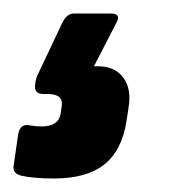

<svg xmlns="http://www.w3.org/2000/svg" viewBox="-47 -73 283 284"><path d="M33 191Q3 191 -15 187Q-28 184 -27 173L-20 125Q-17 111 -6 112Q0 113 5 113.5Q10 114 15 114Q40 114 43 94L44 86Q46 76 41 71Q36 66 22 66H17Q3 66 5 52Q6 42 10 35L45 -39Q52 -53 62 -53H117Q133 -53 125 -39L92 25H98Q123 25 135.5 42Q148 59 143 87L140 107Q133 150 107 170.5Q81 191 33 191Z"/></svg>

Font: Sofia Sans Extra Condensed Black
Style: Italic
Weight: 900
Italic angle: -9°
Version: Version 4.100